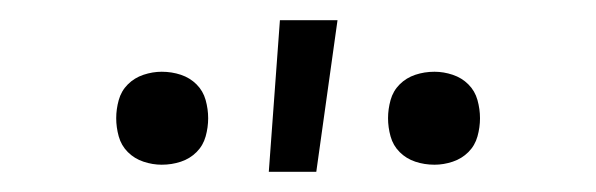

<svg xmlns="http://www.w3.org/2000/svg" viewBox="-20 -780 590 190"><path d="M410 -617Q400 -617 391 -620Q382 -623 375.5 -629.5Q369 -636 366.5 -645Q364 -654 364 -663Q364 -672 366.5 -681Q369 -690 375.5 -696.5Q382 -703 391 -706Q400 -709 410 -709Q419 -709 428 -706Q437 -703 443.5 -696.5Q450 -690 452.5 -681Q455 -672 455 -663Q455 -654 452.5 -645Q450 -636 443.5 -629.5Q437 -623 428 -620Q419 -617 410 -617ZM140 -617Q131 -617 122 -620Q113 -623 106.5 -629.5Q100 -636 97.5 -645Q95 -654 95 -663Q95 -672 97.5 -681Q100 -690 106.5 -696.5Q113 -703 122 -706Q131 -709 140 -709Q150 -709 159 -706Q168 -703 174.5 -696.5Q181 -690 183.5 -681Q186 -672 186 -663Q186 -654 183.5 -645Q181 -636 174.5 -629.5Q168 -623 159 -620Q150 -617 140 -617ZM246 -610 257 -760H314L293 -610Z"/></svg>

Font: Lode Dark
Style: Regular
Weight: 400
Monospace: yes
Designer: Belleve Invis
Foundry: Belleve Invis
Version: Version 29.2.0; ttfautohint (v1.8.3)